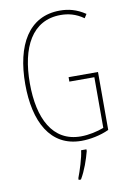

<svg xmlns="http://www.w3.org/2000/svg" viewBox="-101 -785 723 1067"><g transform="rotate(-10 260.0 -251.5)"><path d="M298 -351V-326H439V-40C402 -26 354 -15 309 -15C149 -15 80 -157 80 -354C80 -556 152 -699 314 -699C355 -699 398 -690 443 -658L457 -680C408 -713 362 -724 314 -724C138 -724 54 -574 54 -354C54 -143 132 10 308 10C355 10 415 -1 464 -24V-351ZM326 71V61H296C292 101 268 175 254 211V221H267C294 176 314 117 326 71Z"/></g></svg>

Font: Noto Sans Armenian ExtraCondensed Thin
Style: Regular
Weight: 100
Width: 2
Designer: Monotype Design Team
Foundry: Monotype Imaging Inc.
Version: Version 2.008